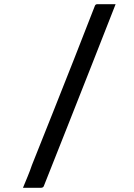

<svg xmlns="http://www.w3.org/2000/svg" viewBox="-20 -770 640 920"><path d="M534 -750Q478 -606 420.5 -461Q363 -316 306 -171Q249 -26 191 119Q190 123 187.5 125.5Q185 128 182 129Q179 130 176 130Q153 130 133.5 130Q114 130 90 130Q101 103 112.5 75.5Q124 48 133 21Q184 -106 234.5 -233.5Q285 -361 335.5 -488.5Q386 -616 435 -743Q437 -747 440 -748.5Q443 -750 447 -750Q471 -750 491 -750Q511 -750 534 -750Z"/></svg>

Font: Recursive
Style: Regular
Weight: 400
Version: Version 1.085